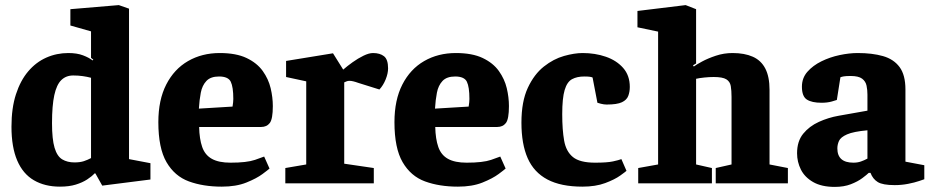

<svg xmlns="http://www.w3.org/2000/svg" viewBox="-20 -719 3649 753"><path d="M215 13Q156 13 113 -12Q70 -37 47.5 -89.5Q25 -142 25 -222Q25 -295 42.5 -349Q60 -403 90.5 -439Q121 -475 161.5 -493Q202 -511 248 -511Q282 -511 305.5 -502Q329 -493 343 -482L346 -485L337 -492V-596L256 -619V-683L446 -699L486 -685V-95L570 -79V-15L381 9L354 -39H351Q340 -27 321.5 -15Q303 -3 277 5Q251 13 215 13ZM272 -82Q294 -82 309 -87Q324 -92 337 -99V-414Q322 -418 304.5 -420.5Q287 -423 267 -423Q239 -423 220.5 -405Q202 -387 193 -346Q184 -305 184 -236Q184 -173 194 -139.5Q204 -106 224 -94Q244 -82 272 -82Z M850 13Q777 13 721 -7.5Q665 -28 633 -83Q601 -138 601 -240Q601 -327 632 -387.5Q663 -448 717.5 -479.5Q772 -511 842 -511Q906 -511 947 -491.5Q988 -472 1010.5 -440.5Q1033 -409 1041.5 -373Q1050 -337 1050 -303Q1050 -252 1038 -236.5Q1026 -221 1004 -221H761Q762 -174 773 -142.5Q784 -111 811 -96Q838 -81 884 -81Q948 -81 980 -92Q1012 -103 1016 -105L1037 -58Q1033 -54 1009.5 -36.5Q986 -19 946 -3Q906 13 850 13ZM760 -293 892 -301Q895 -319 895 -331Q895 -378 885 -398.5Q875 -419 839 -419Q806 -419 789.5 -401.5Q773 -384 767.5 -355.5Q762 -327 760 -293Z M1099 0V-60L1181 -74V-400L1102 -417V-480L1286 -510L1326 -446Q1342 -460 1363 -475Q1384 -490 1405.5 -500.5Q1427 -511 1443 -511Q1470 -511 1486 -498.5Q1502 -486 1502 -451Q1502 -431 1492.5 -407.5Q1483 -384 1468 -368L1385 -394Q1374 -398 1365.5 -400Q1357 -402 1351 -402Q1344 -402 1339.5 -400Q1335 -398 1330 -396V-77L1446 -60V0Z M1776 13Q1703 13 1647 -7.5Q1591 -28 1559 -83Q1527 -138 1527 -240Q1527 -327 1558 -387.5Q1589 -448 1643.5 -479.5Q1698 -511 1768 -511Q1832 -511 1873 -491.5Q1914 -472 1936.5 -440.5Q1959 -409 1967.5 -373Q1976 -337 1976 -303Q1976 -252 1964 -236.5Q1952 -221 1930 -221H1687Q1688 -174 1699 -142.5Q1710 -111 1737 -96Q1764 -81 1810 -81Q1874 -81 1906 -92Q1938 -103 1942 -105L1963 -58Q1959 -54 1935.5 -36.5Q1912 -19 1872 -3Q1832 13 1776 13ZM1686 -293 1818 -301Q1821 -319 1821 -331Q1821 -378 1811 -398.5Q1801 -419 1765 -419Q1732 -419 1715.5 -401.5Q1699 -384 1693.5 -355.5Q1688 -327 1686 -293Z M2264 13Q2180 13 2127 -15Q2074 -43 2049.5 -98.5Q2025 -154 2025 -238Q2025 -321 2050 -374.5Q2075 -428 2113 -458Q2151 -488 2192 -499.5Q2233 -511 2265 -511Q2314 -511 2356 -496.5Q2398 -482 2424 -452.5Q2450 -423 2450 -378Q2450 -359 2444 -343Q2438 -327 2419 -318Q2400 -309 2359 -309Q2349 -309 2337 -312Q2325 -315 2323 -316L2304 -415Q2300 -417 2292.5 -418Q2285 -419 2271 -419Q2243 -419 2223.5 -408.5Q2204 -398 2194.5 -366Q2185 -334 2185 -271Q2185 -210 2192.5 -167.5Q2200 -125 2227 -103Q2254 -81 2314 -81Q2361 -81 2384 -86Q2407 -91 2417 -95L2437 -49Q2434 -46 2412.5 -30.5Q2391 -15 2353.5 -1Q2316 13 2264 13Z M2483 0V-60L2561 -74V-595L2480 -612V-676L2669 -699L2710 -683V-470L2698 -463L2701 -458Q2710 -465 2733 -477.5Q2756 -490 2787.5 -500.5Q2819 -511 2853 -511Q2900 -511 2932.5 -496.5Q2965 -482 2981.5 -450Q2998 -418 2998 -367V-74L3070 -60V0H2787V-60L2849 -74V-339Q2849 -364 2846 -381.5Q2843 -399 2828.5 -408Q2814 -417 2779 -417Q2762 -417 2742.5 -415Q2723 -413 2710 -410V-74L2772 -60V0Z M3254 14Q3202 14 3169 -5Q3136 -24 3121 -54Q3106 -84 3106 -118Q3106 -165 3130 -194.5Q3154 -224 3191.5 -241Q3229 -258 3269 -265L3382 -285V-348Q3382 -366 3378.5 -383Q3375 -400 3361 -410.5Q3347 -421 3316 -421Q3298 -421 3289.5 -419.5Q3281 -418 3276 -416L3262 -327Q3260 -326 3242.5 -321Q3225 -316 3202 -316Q3164 -316 3144.5 -328.5Q3125 -341 3125 -379Q3125 -413 3146.5 -437.5Q3168 -462 3201.5 -478.5Q3235 -495 3273 -503Q3311 -511 3344 -511Q3401 -511 3443 -499Q3485 -487 3508 -456Q3531 -425 3531 -368V-85L3605 -71V-16Q3602 -15 3584.5 -9Q3567 -3 3541.5 2Q3516 7 3489 7Q3442 7 3422.5 -5Q3403 -17 3394 -41H3387Q3380 -34 3362 -20.5Q3344 -7 3317 3.5Q3290 14 3254 14ZM3327 -81Q3343 -81 3356 -85.5Q3369 -90 3382 -97V-208Q3327 -203 3302 -192Q3277 -181 3270.5 -166.5Q3264 -152 3264 -137Q3264 -81 3327 -81Z"/></svg>

Font: Faustina Light ExtraBold
Style: Regular
Weight: 800
Version: Version 1.200